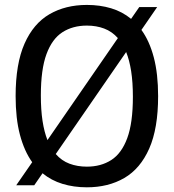

<svg xmlns="http://www.w3.org/2000/svg" viewBox="-20 -770 723 799"><path d="M122.5 1H47.5L114 -95Q81 -141 63 -209Q45 -277 45 -370Q45 -504.5 82 -588.2Q119 -672 185.8 -710.8Q252.5 -749.5 341.5 -749.5Q396 -749.5 442.5 -735.5Q489 -721.5 525.5 -691.5L559.5 -740.5H634L568.5 -645.5Q602 -599.5 620 -531.2Q638 -463 638 -370Q638 -235.5 601 -151.8Q564 -68 497.2 -29.2Q430.5 9.5 341.5 9.5Q287 9.5 240.2 -4.8Q193.5 -19 157 -49ZM150 -373Q150 -313 157 -267Q164 -221 177.5 -187L470.5 -611.5Q446 -639 413.5 -651.2Q381 -663.5 341.5 -663.5Q283 -663.5 240 -636Q197 -608.5 173.5 -545Q150 -481.5 150 -373ZM341.5 -76.5Q400 -76.5 443 -104Q486 -131.5 509.5 -195Q533 -258.5 533 -367Q533 -427.5 525.8 -473.8Q518.5 -520 505 -553.5L212 -129Q236.5 -101 269.2 -88.8Q302 -76.5 341.5 -76.5Z"/></svg>

Font: Encode Sans SemiCondensed SemiCondensed Medium
Style: Regular
Weight: 500
Width: 4
Designer: Multiple Designers
Foundry: Impallari Type
Version: Version 3.000; ttfautohint (v1.8.3) -l 8 -r 50 -G 200 -x 14 